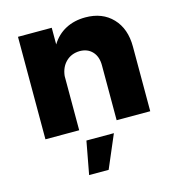

<svg xmlns="http://www.w3.org/2000/svg" viewBox="-114 -646 902 979"><g transform="rotate(-15 337.0 -157.0)"><path d="M67.9 0ZM621.1 -340.8V0H443.8V-290Q443.8 -335.9 418.9 -362.5Q394 -389.2 352.1 -389.2Q308.1 -388.2 279.5 -360.1Q251 -332 246.1 -286.1V0H67.9V-541H246.1V-453.1Q274.9 -500 320.6 -523.9Q366.2 -547.9 424.8 -547.9Q514.2 -547.9 567.6 -491.9Q621.1 -436 621.1 -340.8ZM268.1 60.1H413.1L338.9 233.9H235.8Z"/></g></svg>

Font: Argentum Sans
Style: Bold
Weight: 700
Designer: Julieta Ulanovsky (Modified by Cristiano Sobral)
Foundry: Julieta Ulanovsky
Version: Version 1.000; ttfautohint (v1.5.65-e2d9)